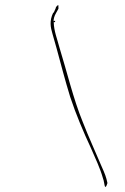

<svg xmlns="http://www.w3.org/2000/svg" viewBox="-20 -701 502 772"><path d="M194 -650C178 -617 183 -592 191 -565L208 -505C224 -446 242 -377 262 -312C285 -242 316 -169 345 -107C364 -63 383 -24 394 16C398 24 400 46 402 49H403C405 52 405 51 405 51C407 49 410 42 412 35C407 11 402 -2 388 -33C366 -86 337 -148 313 -210C275 -302 248 -417 219 -510C210 -545 197 -575 196 -612H201L202 -617H196L195 -612C195 -624 198 -636 205 -648L215 -666V-667C215 -671 215 -680 214 -681C214 -681 213 -680 210 -678C206 -673 205 -674 204 -668L196 -650ZM394 16Z"/></svg>

Font: Stray Cat
Style: HlObl
Weight: 100
Version: Version 1.0